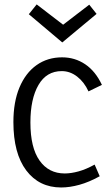

<svg xmlns="http://www.w3.org/2000/svg" viewBox="-20 -839 484 870"><path d="M257.2 10.5Q157.3 10.5 99 -66.7Q40.7 -143.9 40.7 -285.8Q40.7 -377 68.2 -442.7Q95.8 -508.5 145.6 -543.9Q195.5 -579.2 261.3 -579.2Q319.4 -579.2 366.1 -547.8Q412.7 -516.4 441.8 -454.4L381 -424.9Q361.6 -467.2 329.5 -492Q297.5 -516.8 259.7 -516.8Q190.7 -516.8 154.3 -453.9Q117.8 -390.9 117.8 -283.8Q117.8 -170.1 159.2 -111.6Q200.6 -53 273.3 -53Q302.1 -53 336 -62.4Q369.8 -71.7 408.8 -93.2L431.8 -40.4Q383.6 -13.7 339.7 -1.6Q295.8 10.5 257.2 10.5ZM110.6 -774.6 146.2 -819 271.8 -722.6H260.3L384.4 -817.8L417.6 -776L262.2 -646.7Z"/></svg>

Font: Yaldevi ExtraLight
Style: Regular
Weight: 200
Designer: Sol Matas, Rajitha Manaperi, Kosala Senevirathne
Foundry: Mooniak
Version: Version 1.100